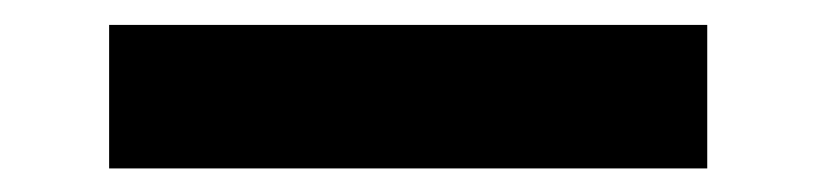

<svg xmlns="http://www.w3.org/2000/svg" viewBox="-20 -436 672 158"><path d="M69.8 -297.4V-415.5H562V-297.4Z"/></svg>

Font: Goblin
Style: Regular
Weight: 400
Designer: Riccardo De Franceschi
Foundry: Sorkin Type Co.
Version: Version 1.001